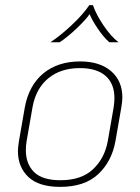

<svg xmlns="http://www.w3.org/2000/svg" viewBox="-20 -720 548 750"><path d="M50 -130Q50 -143 54 -169L77 -301Q93 -387 149.5 -433.5Q206 -480 293 -480Q370 -480 414 -442Q458 -404 458 -339Q458 -327 454 -301L431 -169Q417 -90 364 -40Q311 10 215 10Q132 10 91 -28.5Q50 -67 50 -130ZM401 -169 424 -301Q427 -321 427 -337Q427 -393 392.5 -423.5Q358 -454 292 -454Q217 -454 168.5 -414Q120 -374 107 -301L84 -169Q81 -151 81 -133Q81 -80 113 -48Q145 -16 216 -16Q298 -16 343.5 -59Q389 -102 401 -169ZM329 -700H343Q356 -662 385.5 -619Q415 -576 443 -555H407Q384 -575 361 -609.5Q338 -644 330 -665Q318 -646 281 -610.5Q244 -575 213 -555H177Q214 -579 259 -621Q304 -663 329 -700Z"/></svg>

Font: KoHo ExtraLight
Style: Italic
Weight: 275
Italic angle: -10°
Version: Version 1.000; ttfautohint (v1.6)